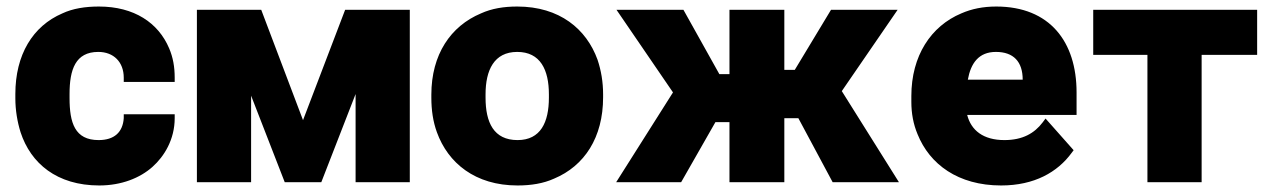

<svg xmlns="http://www.w3.org/2000/svg" viewBox="-20 -558 3902 588"><path d="M27 -257C27 -221 33 -185 43 -153C74 -58 154 10 284 10C352 10 409 -13 447 -47C483 -79 515 -131 515 -196V-208H359V-196C356 -153 330 -129 282 -129C209 -129 193 -182 193 -258V-270C193 -345 211 -399 281 -399C328 -399 359 -368 359 -320V-307H515V-320C515 -353 510 -382 498 -410C465 -488 391 -538 283 -538C241 -538 203 -532 171 -517C80 -478 27 -390 27 -270Z M583 0H749V-265L852 0H964L1069 -270V0H1235V-528H1037L908 -190L780 -528H583Z M1301 -259C1301 -221 1306 -186 1318 -153C1352 -59 1435 10 1565 10C1606 10 1644 4 1677 -11C1770 -50 1827 -137 1827 -260V-269C1827 -307 1821 -342 1810 -375C1776 -469 1694 -538 1564 -538C1523 -538 1486 -532 1453 -517C1360 -478 1301 -391 1301 -268ZM1467 -259V-269C1467 -343 1493 -399 1564 -399C1635 -399 1661 -344 1661 -269V-259C1661 -184 1636 -129 1565 -129C1492 -129 1467 -183 1467 -259Z M1867 0H2066L2171 -184H2214V0H2382V-196H2425L2530 0H2733L2558 -279L2729 -528H2525L2414 -344H2382V-528H2214V-331H2183L2073 -528H1868L2041 -275Z M2771 -246C2771 -211 2777 -178 2790 -147C2827 -55 2914 10 3046 10C3148 10 3219 -31 3262 -90L3268 -98L3182 -195L3173 -183C3148 -150 3112 -129 3056 -129C2991 -129 2954 -159 2942 -206H3277V-275C3277 -430 3195 -538 3031 -538C2991 -538 2956 -531 2924 -517C2831 -478 2771 -387 2771 -264ZM2944 -314C2953 -364 2977 -399 3030 -399C3084 -399 3112 -369 3112 -314Z M3328 -390H3494V0H3660V-390H3830V-528H3328Z"/></svg>

Font: Asimov Pro
Style: Ult
Weight: 900
Designer: Google
Version: Version 2.000980; 2014